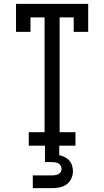

<svg xmlns="http://www.w3.org/2000/svg" viewBox="-20 -755 540 995"><path d="M129 0V-70H211V-665H138V-590H63V-735H437V-590H362V-665H289V-70H371V0ZM150 220V154H250Q258 154 266.5 152.5Q275 151 282.5 147.5Q290 144 294.5 137Q299 130 299 121Q299 113 295 105Q291 97 283.5 92.5Q276 88 267.5 86.5Q259 85 250 85H213V0H287V49Q301 52 315 59Q329 66 339 77Q349 88 353.5 103Q358 118 358 133Q358 152 349.5 170.5Q341 189 325 200.5Q309 212 289.5 216Q270 220 250 220Z"/></svg>

Font: Iosevka Curly Slab
Style: Regular
Weight: 400
Monospace: yes
Designer: Belleve Invis
Foundry: Belleve Invis
Version: Version 22.1.2; ttfautohint (v1.8.4)